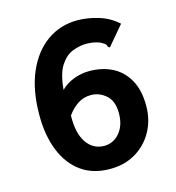

<svg xmlns="http://www.w3.org/2000/svg" viewBox="-99 -719 747 814"><g transform="rotate(-15 275.0 -311.5)"><path d="M286 11Q211 11 159.5 -26Q108 -63 81 -130Q54 -197 54 -286Q54 -396 87.5 -473.5Q121 -551 179.5 -592.5Q238 -634 313 -634Q358 -634 405.5 -619.5Q453 -605 489 -572L423 -494L417 -487L409 -493Q408 -501 402.5 -505.5Q397 -510 382 -518Q355 -528 325 -528Q296 -528 265 -516.5Q234 -505 210.5 -470Q187 -435 181 -364Q203 -387 237 -400Q271 -413 306 -413Q362 -413 406 -391Q450 -369 476 -323.5Q502 -278 502 -209Q502 -146 474 -96Q446 -46 397.5 -17.5Q349 11 286 11ZM288 -90Q329 -91 355.5 -123.5Q382 -156 382 -208Q382 -262 352.5 -287.5Q323 -313 287 -313Q254 -313 228.5 -296Q203 -279 183 -251Q181 -174 209.5 -132Q238 -90 288 -90Z"/></g></svg>

Font: Inconsolata SemiExpanded ExtraBold
Style: Regular
Weight: 800
Width: 6
Monospace: yes
Designer: Raph Levien, Cyreal, Brenton Simpson
Foundry: Raph Levien, Cyreal, Google
Version: Version 3.001; ttfautohint (v1.8.2.53-6de2)